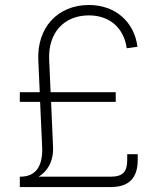

<svg xmlns="http://www.w3.org/2000/svg" viewBox="-20 -756 642 776"><path d="M63 -42H60.1V0H427.7C501.5 0 536.6 -36.6 536.6 -109.9V-132.8H494.1V-107.4C494.1 -61.5 475.1 -42 428.7 -42H136.2C171.4 -63.5 197.3 -103 194.3 -164.1L186.5 -344.2H447.8V-383.3H184.6L178.7 -515.6C174.3 -621.1 236.3 -693.8 339.4 -693.8C425.3 -693.8 481.4 -640.6 492.2 -561L535.6 -566.9C522.5 -668 446.3 -735.8 339.4 -735.8C211.9 -735.8 129.4 -643.1 134.8 -514.2L140.6 -383.3H60.1V-344.2H142.1L150.4 -162.1C153.8 -84.5 124.5 -42 63 -42Z"/></svg>

Font: Raveo ExtraLight
Style: Regular
Weight: 200
Designer: Jakub Foglar, Rasmus Andersson (Inter)
Foundry: Jakubfoglar.com
Version: Version 1.100;Glyphs 3.2.3 (3260)